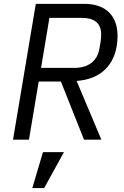

<svg xmlns="http://www.w3.org/2000/svg" viewBox="-20 -718 640 987"><path d="M179 -299H293L411.9 0H501.1L373.9 -301.8L393.1 -304C513.1 -318.9 584.2 -402 584.2 -534.1C584.2 -631 529.8 -698.2 413 -698.2H164.1L46.9 0H128.9ZM146 248.9H207L308.9 63.9H201ZM191.1 -369 234 -626.1H403.1C464.1 -626.1 500 -598 500 -543C500 -529.8 498.9 -516 497.2 -503.9L491.1 -468C480.1 -402 431.1 -369 362.9 -369Z"/></svg>

Font: Margiela Mono Italic Italic
Style: Regular
Weight: 400
Designer: Mike Abbink, Paul van der Laan, Pieter van Rosmalen
Foundry: Bold Monday
Version: Version 2.003 2021